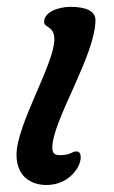

<svg xmlns="http://www.w3.org/2000/svg" viewBox="-20 -525 326 550"><path d="M27.3 -81.5C27.3 -17.1 71.8 4.9 112.8 4.9C164.1 4.9 191.9 -26.4 202.6 -45.4C214.4 -65.9 215.3 -91.3 198.7 -91.3C186 -91.3 183.6 -80.6 151.4 -80.6C137.7 -80.6 129.9 -85 129.9 -102.1C129.9 -180.2 253.4 -366.2 253.4 -467.8C253.4 -491.7 229.5 -505.4 181.6 -505.4C145.5 -505.4 106.4 -489.3 106.4 -462.9C106.4 -443.8 135.7 -452.1 135.7 -412.1C135.7 -341.8 27.3 -168.5 27.3 -81.5Z"/></svg>

Font: Courgette
Style: Regular
Weight: 400
Designer: Karolina Lach
Foundry: Karolina Lach
Version: Version 1.002